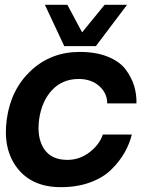

<svg xmlns="http://www.w3.org/2000/svg" viewBox="-20 -770 613 795"><path d="M166 -750H259L320 -636L413 -750H506L377 -579H246ZM232 5Q113 5 52 -73.5Q-9 -152 8 -276Q25 -400 108 -477.5Q191 -555 310 -555Q378 -555 427 -535Q476 -515 500.5 -482Q525 -449 535.5 -414Q546 -379 545 -342H424Q424 -384 391 -413.5Q358 -443 306 -443Q239 -443 196 -397.5Q153 -352 142 -276Q132 -200 162 -154Q192 -108 259 -108Q309 -108 350 -139Q391 -170 406 -213H526Q516 -174 496 -138.5Q476 -103 442 -69Q408 -35 354 -15Q300 5 232 5Z"/></svg>

Font: Oakes Grotesk
Style: Bold Italic
Weight: 600
Italic angle: -8°
Designer: Samuel Oakes
Foundry: Samuel Oakes
Version: Version 1.000;PS 001.000;hotconv 1.0.88;makeotf.lib2.5.64775